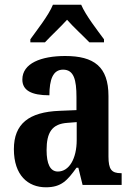

<svg xmlns="http://www.w3.org/2000/svg" viewBox="-20 -786 565 816"><path d="M109 -619V-606H171C195 -632 238 -672 265 -702C291 -672 335 -632 360 -606H422V-619C394 -657 344 -721 325 -766H205C187 -721 136 -657 109 -619ZM175 10C241 10 266 -19 305 -73H313L331 0H497V-50H494C454 -50 441 -66 441 -121V-378C441 -503 379 -548 257 -548C155 -548 75 -517 75 -448C75 -402 113 -381 190 -381C190 -448 205 -490 248 -490C294 -490 305 -447 305 -373V-318L233 -315C103 -310 39 -260 39 -152C39 -41 99 10 175 10ZM226 -57C193 -57 178 -90 178 -148C178 -222 200 -260 268 -264L306 -267V-191C306 -112 274 -57 226 -57Z"/></svg>

Font: Noto Serif Bengali Condensed
Style: Bold
Weight: 700
Width: 3
Designer: Juan Bruce, Universal Thirst, Indian Type Foundry and the Monotype Design Team.
Foundry: Monotype Imaging Inc.
Version: Version 2.003